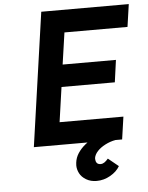

<svg xmlns="http://www.w3.org/2000/svg" viewBox="-60 -748 772 1001"><g transform="rotate(-5 326.0 -248.0)"><path d="M281 -416H560L544 -300H265L239 -118H573L556 0H94L194 -700H652L635 -582H305ZM405 204Q374 204 350.5 190Q327 176 316.5 155.5Q306 135 306 114Q306 107 307 100Q310 74 324.5 51.5Q339 29 362.5 9.5Q386 -10 417.5 -25Q449 -40 487 -51L521 0Q493 5 467 18.5Q441 32 425.5 49Q410 66 407 84Q407 87 407 90Q407 101 413 109.5Q419 118 434 118Q444 118 453.5 111.5Q463 105 473 93L527 137Q511 165 477 184.5Q443 204 405 204Z"/></g></svg>

Font: Lexend Med
Style: Italic
Weight: 500
Italic angle: -8.13011°
Designer: Bonnie Shaver-Troup, Thomas Jockin
Foundry: Lexend
Version: Version 1.007